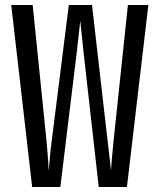

<svg xmlns="http://www.w3.org/2000/svg" viewBox="-20 -750 640 770"><path d="M109 0 25 -730H111L166 -190Q168 -168 170 -144.5Q172 -121 173.5 -100Q175 -79 175 -65Q177 -79 178.5 -100Q180 -121 182.5 -144.5Q185 -168 188 -190L256 -730H349L411 -190Q414 -168 416.5 -144.5Q419 -121 421.5 -100Q424 -79 425 -65Q426 -79 427.5 -100Q429 -121 431.5 -144.5Q434 -168 436 -190L493 -730H575L489 0H376L314 -550Q312 -573 309.5 -595Q307 -617 305 -636Q303 -655 302 -667Q301 -655 298.5 -636Q296 -617 294 -595Q292 -573 289 -550L222 0Z"/></svg>

Font: JetBrains Mono Zero
Style: Regular-Zero
Weight: 400
Designer: Philipp Nurullin, Konstantin Bulenkov
Foundry: JetBrains
Version: Version 2.211